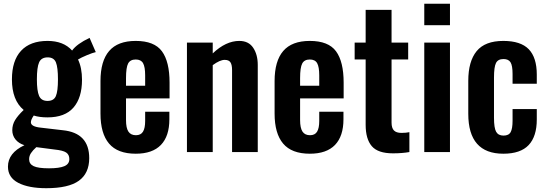

<svg xmlns="http://www.w3.org/2000/svg" viewBox="-20 -803 2893 1014"><path d="M224.1 190.9Q130.9 190.9 76.4 162.6Q22 134.3 22 77.1Q22 4.9 108.9 -36.1Q78.1 -45.9 61.5 -66.9Q44.9 -87.9 44.9 -115.2Q44.9 -144.5 59.6 -168.7Q74.2 -192.9 105 -222.2Q43 -273.9 43 -383.8Q43 -482.9 91.3 -534.9Q139.6 -586.9 231 -586.9Q315.4 -586.9 360.8 -536.1Q386.2 -571.3 453.1 -603L485.8 -527.8Q469.7 -524.4 439.2 -511.7Q408.7 -499 392.1 -488.8Q413.1 -444.8 413.1 -381.8Q413.1 -287.1 368.2 -235.1Q323.2 -183.1 231 -183.1Q188 -183.1 158.2 -192.9Q143.1 -170.9 143.1 -157.2Q143.1 -134.3 194.8 -128.9L312 -115.2Q451.2 -101.1 451.2 32.2Q451.2 111.8 396.7 151.4Q342.3 190.9 224.1 190.9ZM286.1 -383.8Q286.1 -446.8 275.4 -473.4Q264.6 -500 231.9 -500Q198.2 -500 186.5 -473.6Q174.8 -447.3 174.8 -383.8Q174.8 -323.7 186.3 -296.9Q197.8 -270 231 -270Q264.2 -270 275.1 -295.7Q286.1 -321.3 286.1 -383.8ZM133.8 38.1Q133.8 63 157.7 74.5Q181.6 85.9 238.8 85.9Q293 85.9 319.6 74.7Q346.2 63.5 346.2 37.1Q346.2 13.7 329.3 2.4Q312.5 -8.8 269 -13.2L171.9 -25.9Q153.3 -9.3 143.6 5.6Q133.8 20.5 133.8 38.1Z M696.8 8.8Q601.1 8.8 555.9 -44.7Q510.7 -98.1 510.7 -203.1V-375Q510.7 -480.5 556.4 -533.7Q602.1 -586.9 696.8 -586.9Q794.9 -586.9 835.2 -532.2Q875.5 -477.5 875.5 -366.2V-283.2H645.5V-168.9Q645.5 -127 658.2 -107.9Q670.9 -88.9 697.8 -88.9Q723.6 -88.9 735.1 -107.4Q746.6 -126 746.6 -164.1V-212.9H874.5V-172.9Q874.5 -84 829.8 -37.6Q785.2 8.8 696.8 8.8ZM645.5 -350.1H746.6V-404.8Q746.6 -449.7 735.6 -469.2Q724.6 -488.8 696.8 -488.8Q668 -488.8 656.7 -467.8Q645.5 -446.8 645.5 -390.1Z M967.3 0V-578.1H1103.5V-521Q1172.9 -586.9 1243.7 -586.9Q1293 -586.9 1317.1 -550.8Q1341.3 -514.6 1341.3 -460V0H1205.6V-433.1Q1205.6 -460.9 1197 -473.9Q1188.5 -486.8 1166.5 -486.8Q1141.6 -486.8 1103.5 -459V0Z M1616.2 8.8Q1520.5 8.8 1475.3 -44.7Q1430.2 -98.1 1430.2 -203.1V-375Q1430.2 -480.5 1475.8 -533.7Q1521.5 -586.9 1616.2 -586.9Q1714.4 -586.9 1754.6 -532.2Q1794.9 -477.5 1794.9 -366.2V-283.2H1564.9V-168.9Q1564.9 -127 1577.6 -107.9Q1590.3 -88.9 1617.2 -88.9Q1643.1 -88.9 1654.5 -107.4Q1666 -126 1666 -164.1V-212.9H1793.9V-172.9Q1793.9 -84 1749.3 -37.6Q1704.6 8.8 1616.2 8.8ZM1564.9 -350.1H1666V-404.8Q1666 -449.7 1655 -469.2Q1644 -488.8 1616.2 -488.8Q1587.4 -488.8 1576.2 -467.8Q1564.9 -446.8 1564.9 -390.1Z M2055.2 6.8Q1976.1 6.8 1943.6 -31Q1911.1 -68.8 1911.1 -144V-488.8H1853V-578.1H1911.1V-751H2047.9V-578.1H2135.7V-488.8H2047.9V-155.8Q2047.9 -127 2060.5 -114Q2073.2 -101.1 2100.1 -101.1Q2124.5 -101.1 2142.1 -105V0Q2103.5 6.8 2055.2 6.8Z M2220.7 -669.9V-783.2H2356.4V-669.9ZM2220.7 0V-578.1H2356.4V0Z M2638.2 8.8Q2453.1 8.8 2453.1 -202.1V-376Q2453.1 -479 2497.3 -533Q2541.5 -586.9 2638.2 -586.9Q2730 -586.9 2772.5 -543Q2814.9 -499 2814.9 -409.2V-360.8H2687V-412.1Q2687 -456.5 2676.3 -473.9Q2665.5 -491.2 2639.2 -491.2Q2609.9 -491.2 2599.4 -470.2Q2588.9 -449.2 2588.9 -393.1V-181.2Q2588.9 -127 2600.3 -106.9Q2611.8 -86.9 2639.2 -86.9Q2667 -86.9 2677 -105.5Q2687 -124 2687 -165V-227.1H2814.9V-171.9Q2814.9 -82.5 2772 -36.9Q2729 8.8 2638.2 8.8Z"/></svg>

Font: Oswald Medium
Style: Regular
Weight: 500
Designer: Vernon Adams
Foundry: Vernon Adams
Version: Version 4.103